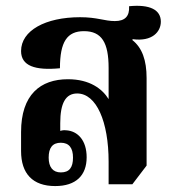

<svg xmlns="http://www.w3.org/2000/svg" viewBox="-20 -617 582 647"><path d="M166 10C236 10 272 -26 272 -87C272 -144 242 -176 202 -178C194 -179 186 -177 183 -176V-202C183 -269 201 -302 240 -302C305 -302 346 -207 346 -72V4H426L474 -59V-354C474 -414 459 -456 426 -482L427 -485C493 -476 522 -510 522 -544C522 -584 485 -603 415 -596C417 -562 401 -546 367 -546C332 -546 308 -559 250 -559C133 -559 51 -514 51 -445C51 -395 98 -379 182 -387C182 -476 206 -512 263 -512C323 -512 346 -473 346 -388V-283C325 -317 283 -350 209 -350C116 -350 51 -298 51 -172V-108C51 -32 90 10 166 10ZM185 -36C158 -36 144 -54 144 -86C144 -119 157 -136 185 -136C213 -136 226 -118 226 -86C226 -53 214 -36 185 -36Z"/></svg>

Font: Noto Serif Thai Condensed
Style: Bold
Weight: 700
Width: 3
Designer: Monotype Design Team
Foundry: Monotype Imaging Inc.
Version: Version 2.002